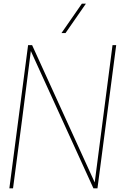

<svg xmlns="http://www.w3.org/2000/svg" viewBox="-20 -1026 680 1046"><path d="M448 -846ZM337 -846H315L426 -1006H448ZM511 0H489L148 -748Q101 -374 51 0H31L133 -780H155L496 -32L593 -780H613Z"/></svg>

Font: Tanohe Sans Thin
Style: Italic
Weight: 100
Designer: Village Type and Design LLC & Cristiano Sobral
Foundry: Cooper Hewitt Smithsonian Design Museum
Version: Version 1.00;September 29, 2021;FontCreator 13.0.0.2655 64-b